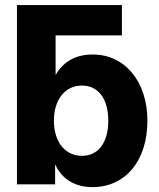

<svg xmlns="http://www.w3.org/2000/svg" viewBox="-20 -748 645 779"><path d="M355 11.2C489.7 11.2 578.1 -96.2 578.1 -258.3C578.1 -416.5 487.3 -526.9 356.4 -526.9C289.6 -526.9 239.3 -500.5 206.5 -445.3H205.6V-604.5H474.6V-727.5H48.8V0H203.6V-79.6H204.6C232.4 -19 287.1 11.2 355 11.2ZM312.5 -115.7C244.6 -115.7 198.7 -171.9 198.7 -258.3C198.7 -344.7 244.6 -400.9 312.5 -400.9C377.9 -400.9 419.4 -348.1 419.4 -258.3C419.4 -168.5 377.9 -115.7 312.5 -115.7Z"/></svg>

Font: Raveo Display
Style: Bold
Weight: 700
Designer: Jakub Foglar, Rasmus Andersson (Inter)
Foundry: Jakubfoglar.com
Version: Version 1.100;Glyphs 3.2.3 (3260)